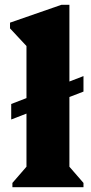

<svg xmlns="http://www.w3.org/2000/svg" viewBox="-20 -785 380 805"><path d="M32 0V-18L91 -86V-592L22 -666V-690L238 -765H271V-86L330 -18V0ZM27 -284V-349L330 -466V-401Z"/></svg>

Font: Platypi ExtraBold
Style: Regular
Weight: 800
Designer: David Sargent
Foundry: Bolt Cutter Type
Version: Version 1.200; ttfautohint (v1.8.4.7-5d5b)